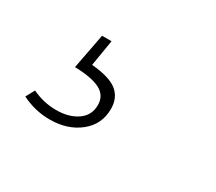

<svg xmlns="http://www.w3.org/2000/svg" viewBox="-57 -102 472 420"><g transform="rotate(30 178.5 108.0)"><path d="M23 199 35 177Q64 191 96 191Q128 191 149 176.5Q170 162 170 136Q170 112 149 101Q128 90 85 89L102 0H126L115 66Q161 70 180 85.5Q199 101 199 129Q199 168 169 192Q139 216 94 216Q57 216 23 199Z"/></g></svg>

Font: Bitter Pro ExtraLight
Style: Italic
Weight: 275
Italic angle: -9°
Designer: Sol Matas, and Bitter project Authors
Foundry: Sol Matas
Version: Version 1.010